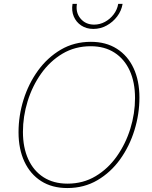

<svg xmlns="http://www.w3.org/2000/svg" viewBox="-20 -951 777 981"><path d="M323.7 9.8Q246.1 9.8 190.4 -25.6Q134.8 -61 104.7 -125.2Q74.7 -189.5 74.7 -275.4Q74.7 -359.9 100.3 -441.9Q126 -523.9 174.3 -590.6Q222.7 -657.2 290.8 -697.3Q358.9 -737.3 444.3 -737.3Q521.5 -737.3 577.1 -701.9Q632.8 -666.5 662.6 -602.5Q692.4 -538.6 692.4 -452.1Q692.4 -368.2 667 -285.9Q641.6 -203.6 593.8 -137Q545.9 -70.3 477.8 -30.3Q409.7 9.8 323.7 9.8ZM324.7 -12.7Q404.8 -12.7 468.5 -50.8Q532.2 -88.9 577.1 -152.6Q622.1 -216.3 646 -293.7Q669.9 -371.1 669.9 -450.2Q669.9 -530.8 642.8 -590.1Q615.7 -649.4 564.9 -682.1Q514.2 -714.8 443.8 -714.8Q363.3 -714.8 299.3 -676.8Q235.4 -638.7 190.2 -575Q145 -511.2 121.1 -433.6Q97.2 -356 97.2 -276.9Q97.2 -197.3 124.3 -137.7Q151.4 -78.1 202.4 -45.4Q253.4 -12.7 324.7 -12.7ZM457 -803.2Q421.4 -803.2 395.3 -820.6Q369.1 -837.9 356.9 -866.9Q344.7 -896 350.6 -931.2H373Q365.7 -886.7 391.6 -856Q417.5 -825.2 460.9 -825.2Q490.2 -825.2 516.4 -839.4Q542.5 -853.5 560.8 -877.7Q579.1 -901.9 584 -931.2H606.4Q600.6 -896 578.6 -866.9Q556.6 -837.9 524.9 -820.6Q493.2 -803.2 457 -803.2Z"/></svg>

Font: Inter 17pt Thin
Style: Italic
Weight: 250
Italic angle: -9.3988°
Version: Version 4.001;git-66647c0bb